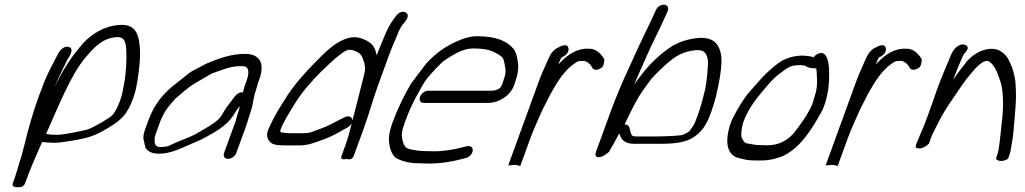

<svg xmlns="http://www.w3.org/2000/svg" viewBox="-20 -670 4356 816"><path d="M344.1 -426.5C381.8 -470.6 415.7 -507.7 474 -512.1C511.4 -515.1 514.8 -487.5 516.8 -455.7C518.7 -414.4 516 -359 507 -311.3C502.2 -286 499.9 -269.1 490.1 -242C480.8 -216.4 472.6 -199.7 459.1 -182.1C450 -169.9 372.9 -125.7 350.4 -119.2C329.1 -113.3 248.4 -97 224.8 -97C213.5 -97 187.6 -97.4 175.8 -101.1C226.3 -211.6 279 -350.5 344.1 -426.5ZM40.7 91.5 34.9 107.5C27.3 128.4 54 125.4 56.8 125.4C57.4 125.4 79 129.2 86.1 109.5C107.5 50.8 132.8 -7.9 159 -66.5C174.2 -64.4 198.1 -63.1 212.1 -63.1C225.7 -63.1 247.4 -65.8 279.8 -71.1C353.5 -83.3 380.8 -91 437.9 -125.3C497.9 -160.8 521.3 -185 545.9 -252.5C556.6 -281.9 560 -302.5 564.3 -328.4C574.7 -391 581.7 -468.3 565.8 -516.5C557.6 -541.9 541.3 -567.1 488 -564C420.5 -559.7 370.2 -524.7 335.3 -488.5C285.7 -431.1 251.2 -383 211.7 -298.4C228.6 -342 250.1 -381.5 267.1 -418.1C267.8 -419.5 302.3 -464.6 270.6 -470.8C247.3 -475.3 232.3 -450.8 227.4 -442.8C209 -405.3 187.6 -370.2 168.5 -323C162.6 -306.6 155.2 -287 145.9 -263.4C120.6 -194.1 101.1 -125.5 85.9 -62.8C77.7 -33.6 72.8 -7.8 62.9 19.5L62.8 19.8L62.7 20.2C55.4 43.6 48.3 70.6 40.7 91.5Z M643.8 -106.5 662.7 -158.6C665.1 -163.4 667.9 -169.1 670.9 -175.8C685.2 -206.9 702.9 -224.8 725.6 -251C733.6 -258.3 759.5 -280 768.6 -287.4L786.1 -301.4C805.5 -315.6 840.5 -334 865.8 -349.2C871 -352.3 877.2 -356.1 882.4 -358.4C922.4 -372 957.5 -389 1003.1 -389C1007.8 -389 1013.2 -388.7 1018.2 -388.1C1037.5 -385.2 1040.5 -361.3 1027.8 -326.5L1023.4 -314.2C1017.4 -301 1017 -291.2 1013.8 -282.5C1013.3 -281 1012.6 -279 1012 -277.2C985.3 -281.7 969.8 -246.6 954.7 -229.1C941 -213.3 930.2 -193.7 918.8 -174.9C903.1 -154.4 879.1 -139.6 850.7 -123L824.4 -107.7C803.9 -94.2 777.6 -84.6 749 -72.7C729.4 -65.9 711.7 -56.5 694.3 -48.8C688.4 -47.3 672.2 -45 665.9 -45C660.9 -45 657.7 -45.2 654.1 -45.7L645.7 -48.9C642.2 -52 637.7 -60 637.7 -61.5C638 -69.4 636.2 -82.9 638.2 -88.5L638.6 -89.5C639.2 -92.9 640.6 -97.9 643.8 -106.5ZM1022 -441C961.1 -441 913.5 -422.1 870.8 -405.4C846.8 -396 831.9 -385.4 811 -375.3C790.6 -365.5 778.4 -356 760.8 -340.9L744.4 -328C738.7 -323.5 730.7 -317.2 720.4 -309C673.7 -271.9 635.8 -227.5 611 -159.3L598.2 -124.3C591.6 -106.1 589.1 -96.4 589.4 -81.2C589.5 -78.5 598.6 -41.1 598.6 -41.1C609.1 -25.9 626.1 -16.8 655.6 -16.8C705.8 -16.8 749.6 -39.9 790.1 -57.4L811.6 -66.7C827.7 -73 841.5 -79.6 856.1 -87.8C896.6 -110.4 940.5 -133.9 970 -177L979.7 -192.4C986.5 -203.4 989.9 -208.4 999.8 -219.8C999.5 -218.9 999.2 -217.7 999 -217L992.8 -194.3C990.7 -187 988.7 -180.6 986.8 -175.4L986.6 -174.8L981.7 -155.9L932.3 -20.1C927.4 -6.7 934.3 5 949.2 5C964.1 5 979.4 -6.7 984.3 -20.1L1027 -137.5C1029.9 -145.3 1031.9 -151.6 1033.8 -158.9C1035.5 -163.6 1037.5 -169.8 1039.1 -176C1041.2 -181.8 1044 -190.7 1046.1 -198.1L1052.5 -221.3C1057.5 -246.5 1060 -266.6 1068.9 -290.9C1073.5 -303.5 1074.2 -310.9 1076.9 -318.4L1082 -332.6C1105.1 -395.8 1088.1 -441 1022 -441Z M1442.6 -170.9 1426.2 -162.7C1397.3 -147.6 1377.3 -136 1349.5 -125.7L1317.2 -113.7C1298.1 -106.6 1291.3 -104 1270.2 -104H1210.5C1192.2 -105 1187.2 -105.3 1174.6 -107.5C1173.4 -108.9 1171.4 -111.7 1170.4 -114.3C1185.7 -154.8 1208.9 -189.7 1233 -229.5C1263.9 -279.8 1305.3 -326.5 1347.4 -368.1C1374.7 -394.1 1399 -418.3 1424.7 -437.4C1447.5 -454.3 1458.4 -463.1 1482.5 -455.8L1499.8 -448.2C1509.4 -443.1 1516.6 -435 1520.9 -423.8C1527.6 -405.8 1533.3 -392.2 1530.6 -366.9C1527.8 -351.5 1496.5 -230.8 1489.1 -201.2C1485.4 -187.5 1481.6 -172.4 1478 -158C1477.7 -172 1463.1 -181.9 1442.6 -170.9ZM1447.2 -50.5 1431.5 -7.5C1424.3 12.3 1448.4 6.4 1452.4 5.5C1453 5.6 1475.7 14.1 1483.5 -7.5L1526.1 -124.5C1549.9 -189.8 1564 -245.1 1587.8 -310.5L1632.6 -433.5C1645.2 -468.2 1656.4 -492.2 1669.5 -523.9L1669.6 -524.2L1669.7 -524.5C1676.3 -542.6 1682.5 -552.7 1691 -565.3C1692.1 -566.9 1730 -603.6 1703.6 -617.4C1692.4 -623.3 1675.6 -618.2 1664.8 -604.4C1646.8 -581.7 1632.5 -560.2 1618.7 -527.1C1605.7 -495.6 1595.1 -473.1 1581 -434.7C1579.7 -439.9 1577.9 -446.5 1576.5 -452.1C1571.8 -470.6 1560 -484.4 1543.5 -494.6C1527.6 -502.7 1498.9 -519.2 1460.2 -508.3C1415.5 -496.7 1377.6 -462.1 1350.4 -436.1C1294.8 -380.2 1233.6 -319.4 1187.1 -241.6C1164.4 -206.3 1143.7 -171.5 1125.9 -132C1113.5 -107.6 1111.3 -91.5 1121.5 -74.9C1134.7 -51.8 1159.1 -53.5 1190.6 -52L1190.9 -52H1251.2C1283.1 -52 1302.4 -58.6 1327 -67.2L1360.9 -79.4C1393 -92.3 1415 -104.2 1442.3 -120.3L1457.1 -128.2C1465.5 -133 1471.7 -139.8 1475.2 -146.9C1467.1 -114.6 1458.7 -82.2 1447.2 -50.5Z M2114.5 -311.8C2110.9 -301.9 2105.8 -295.6 2100.1 -292.7C2086.8 -286 2082.6 -284.5 2061 -284.5H1800C1785.6 -284.5 1770.1 -272.2 1765.1 -258.5C1760.1 -244.8 1766.6 -232.5 1781.1 -232.5H2042.1C2069.7 -232.5 2087.9 -234.4 2114.9 -250C2140 -263.9 2156.9 -285.5 2165.8 -309.8C2167.8 -315.5 2169.4 -320.6 2172.2 -330.2C2179.1 -349.6 2182.1 -369.6 2182.5 -385C2183.1 -405.6 2175.2 -448 2162.7 -462C2135 -496 2088.1 -516 2007.4 -516C1975.7 -516 1947.9 -506 1923.7 -495.2C1871.2 -472 1834.4 -445.7 1794.2 -403C1786.8 -394.9 1726.6 -314.2 1726.6 -314.2C1697.1 -263.5 1670.9 -211.4 1648.9 -150.9C1630.2 -99.3 1629.3 -74.5 1638.7 -38C1644.6 -19.7 1651.5 -8.2 1661.2 0.4C1685.1 13.9 1714.6 23.8 1763.1 24C1776.4 24.6 1791.3 25 1804.8 25C1854.1 25 1903.3 16.7 1944.1 5.5L1960.9 1.4C1995.9 -10.8 1999.9 -54.3 1964.6 -48.7L1946.7 -44.4C1911.7 -34.5 1865.4 -27 1823.7 -27C1810.4 -27 1797.3 -27.3 1784.2 -28L1783.8 -28H1783.5C1771.5 -28 1760.3 -28.9 1749.8 -30.6C1710.9 -37.1 1700.9 -39.1 1693.1 -66C1684.7 -93.3 1686 -110 1701.3 -151.9C1715.5 -191.1 1732.7 -229.9 1751.1 -263.3C1764.4 -287.2 1781.9 -320.8 1795.9 -337.7C1810.6 -355.5 1849.7 -399.1 1868.2 -412.8C1904.4 -436.1 1945.2 -464 1989.6 -464C2042.1 -464 2066.1 -457.7 2094 -441.1C2116 -427.2 2119.5 -425.7 2124 -400.2C2129 -371.5 2132.6 -364.4 2120.6 -331.3L2120.4 -330.8C2118.6 -324.3 2116 -316.1 2114.5 -311.8Z M2352.2 -395.2 2361.5 -416.4C2363.6 -420.8 2365.6 -424.3 2366.4 -425.6C2376.4 -430 2399.8 -443 2396 -464.5C2391.9 -487.9 2364.5 -474.6 2354.8 -469.2C2333.7 -460.3 2321.2 -443.8 2312.3 -423.7L2300.9 -398C2291.3 -376 2280.6 -353.4 2271.2 -327.6L2140 33L2166.7 31H2172.7C2175.1 31 2174.5 31 2176.4 31.5L2191.1 35.5L2233.5 -81C2250.4 -127.4 2261.2 -146.7 2282.5 -196.5C2283.7 -199.6 2285.1 -202.8 2286.8 -205.9C2302.7 -235.5 2313.8 -260.2 2320.2 -271.6C2348.2 -322.2 2378.9 -369.9 2416.6 -396.5C2432.5 -407.6 2435.6 -411 2450.1 -411H2464C2464.2 -411 2468.3 -410 2473.5 -407.1C2487.2 -399.5 2490.1 -393.3 2498.2 -380.7C2506.3 -368 2526.5 -373.9 2538 -383.4C2548.4 -392.1 2548.6 -418.3 2548.6 -418.3C2539.6 -432.5 2519.4 -463 2484 -463H2466.4C2418.5 -458.3 2383.2 -429.1 2352.2 -395.2Z M2678.7 -230.4C2702.1 -274 2721.6 -298.2 2748.2 -334.8C2760.1 -347.9 2778.1 -366.4 2790.5 -377.9C2838.2 -421.8 2867.9 -449.7 2938.8 -457.1C2976.5 -458.9 2983.9 -440.1 2988.4 -414.4C2991.5 -400.3 2982.7 -315.9 2977.4 -292C2965.8 -248.1 2960.3 -220.6 2944.2 -176.5C2940.2 -165.5 2936.3 -155.6 2932.7 -147.5C2927.3 -135.5 2918.6 -124.1 2909.9 -112.4C2907.4 -109.7 2886.7 -97.6 2878.9 -95.8C2854.8 -92.1 2794.5 -90 2757.7 -90H2686.2C2668.7 -90 2664.2 -92.6 2660.1 -107L2654.8 -127.9C2652.8 -136.9 2644.1 -141.7 2634.4 -140.9C2649.4 -171.7 2664.4 -203.8 2678.7 -230.4ZM2674.8 -58.8H2746.3C2806.6 -58.8 2873.6 -56.3 2919.8 -81.9C2963 -106.3 2983.6 -141.8 3001.4 -190.7C3009.9 -214.1 3017.9 -239.9 3023 -261.2C3035 -311.3 3053.2 -399.6 3043.8 -440.6C3036.9 -475.2 3019.3 -512 2952.1 -509L2951.7 -509C2905 -504.6 2874.5 -494.6 2839.1 -476C2788.2 -442.4 2745 -402.9 2707.9 -354.3C2696.1 -339.4 2685.5 -325.5 2675 -310.7C2690 -345.2 2706.8 -382.8 2721.9 -417.5L2747.2 -473.3C2770.5 -522.6 2790.7 -561.8 2812.2 -610.5L2817.7 -623L2817.9 -623.5C2830.1 -656.9 2780.9 -660.4 2766.4 -624.8L2761.4 -613.5C2740.1 -565.9 2720.5 -528.2 2696.9 -477.7L2672.5 -424.3C2664.9 -407.1 2657.5 -390.9 2650.1 -375.1C2621.4 -314 2594.7 -249.3 2571.3 -184.9L2512.5 -23.4C2509.2 -14.2 2510 -1.4 2523.7 -1.8C2543.8 -2.3 2563.1 -20.8 2567.9 -24.2C2574.6 -36.3 2581.3 -48.1 2588.9 -60.8L2607.3 -94.8C2608.4 -96.6 2610.5 -100.2 2612 -102.9C2619.6 -76.8 2634.9 -58.8 2674.8 -58.8Z M3420.4 -430.9 3403.9 -432.9C3370.1 -436.4 3330.6 -427 3304.3 -412.3C3282.3 -400 3255.7 -376.2 3236.5 -357.7C3215.5 -338.4 3189.7 -306.2 3172.5 -287.8C3153.4 -268 3126.8 -228.2 3113 -202.7C3103 -184.3 3088.9 -160.6 3081.8 -136.7C3064.9 -80 3065.2 -30.7 3099.8 -6.6C3112.1 1.9 3131.2 3.9 3144.7 7.6C3163.4 12.8 3192.8 12 3217.7 12C3250.1 12 3282.4 3.3 3304 -5.3C3380.3 -39.3 3428.9 -119.5 3469.3 -191C3487.3 -222.9 3495 -260.2 3499.6 -288C3503 -311.1 3518.2 -456.4 3463.5 -444C3453.6 -441.8 3444.1 -435.2 3438 -426.5C3434.6 -428.1 3426.1 -430.4 3420.4 -430.9ZM3435.6 -238 3435.5 -237.6C3433.2 -229.8 3429.7 -220.8 3425.6 -212.8C3406.8 -174.9 3383.9 -143.4 3358 -109.8C3331.5 -76.4 3294.9 -52.5 3239.9 -52.5C3228.5 -52.5 3217.7 -52.8 3207.4 -53.5H3206.8C3196 -53.5 3187.3 -54.5 3180.2 -56.2L3155.7 -60.3C3142.6 -63.1 3139.2 -70.9 3132.3 -84.6C3128 -100.3 3131.1 -123.2 3139.1 -151.5C3164.2 -219.1 3204.6 -262.7 3244.8 -310.5C3265.1 -334 3279.6 -347.9 3306.7 -366.9C3332.1 -384.9 3336.9 -390.2 3366.5 -392.6C3382.2 -393.8 3379.9 -393.7 3397.8 -391.7C3400.2 -391.4 3399.1 -391.8 3401.5 -390.5C3414.8 -381.6 3429.3 -379.5 3445.6 -379.5H3449.2C3451.6 -362.2 3452.9 -329.7 3452.1 -311.7C3451.5 -300 3449.4 -281.4 3444.2 -267L3444 -266.4C3440.1 -252.2 3436.9 -241.5 3435.6 -238Z M3701.2 -395.2 3710.5 -416.4C3712.6 -420.8 3714.6 -424.3 3715.4 -425.6C3725.4 -430 3748.8 -443 3745 -464.5C3740.9 -487.9 3713.5 -474.6 3703.8 -469.2C3682.7 -460.3 3670.2 -443.8 3661.3 -423.7L3649.9 -398C3640.3 -376 3629.6 -353.4 3620.2 -327.6L3489 33L3515.7 31H3521.7C3524.1 31 3523.5 31 3525.4 31.5L3540.1 35.5L3582.5 -81C3599.4 -127.4 3610.2 -146.7 3631.5 -196.5C3632.7 -199.6 3634.1 -202.8 3635.8 -205.9C3651.7 -235.5 3662.8 -260.2 3669.2 -271.6C3697.2 -322.2 3727.9 -369.9 3765.6 -396.5C3781.5 -407.6 3784.6 -411 3799.1 -411H3813C3813.2 -411 3817.3 -410 3822.5 -407.1C3836.2 -399.5 3839.1 -393.3 3847.2 -380.7C3855.3 -368 3875.5 -373.9 3887 -383.4C3897.4 -392.1 3897.6 -418.3 3897.6 -418.3C3888.6 -432.5 3868.4 -463 3833 -463H3815.4C3767.5 -458.3 3732.2 -429.1 3701.2 -395.2Z M3873.4 -56C3872.9 -52.1 3871.5 -47.2 3871.7 -44C3873.8 -40.2 3884.8 -38.5 3893.9 -39.6C3912.4 -44.3 3921.4 -54.3 3927.4 -58.7L3936.8 -84.6C3939 -89.5 3942.3 -97.5 3944.7 -103.6L3946.1 -105.2C3950.3 -114.7 3956.7 -127.2 3965 -143.2C3989 -191.3 4001.9 -209.8 4036.6 -261.4C4066.1 -304.3 4077.9 -323.6 4100 -349.3L4100.8 -350.7C4119.8 -372.7 4130.9 -387.6 4149.2 -400.5L4149.8 -401.4C4163.9 -410.1 4172.8 -413.7 4181.7 -409.6C4209.9 -392.8 4221.1 -354.5 4233.4 -318.7C4246.8 -269.2 4244.5 -203.7 4236.7 -141.1C4233 -112.1 4232.3 -92.4 4228.3 -64.5C4224 -37.2 4225 -30.3 4216.2 -6L4214 0C4211.3 7.5 4220 14 4234.9 14C4248.6 14 4262.9 8.4 4265.6 1L4268.2 -6C4270.3 -11.9 4272.2 -19.3 4274.7 -27C4279.7 -53.9 4285.2 -88.5 4287.7 -115.7C4292.1 -176.4 4300.9 -241 4296.9 -298.7C4296.6 -331.6 4289.8 -357.4 4281.1 -384C4268.5 -412.6 4261.1 -436.7 4228.2 -455C4181.5 -477.4 4120.9 -445.7 4092.4 -412.7L4092.3 -413C4069.8 -384.5 4050.9 -360.6 4030.3 -331C4044 -365.7 4060.1 -404.2 4073.3 -435C4078.7 -445.1 4105.6 -464.1 4085.5 -478C4057.5 -490.4 4032.8 -462.3 4022.8 -439C4003.1 -392.7 3979.3 -336 3960.6 -284.8C3954.6 -266.4 3949.1 -250.3 3943.5 -235L3912.6 -150C3908.2 -138 3903.5 -127.2 3898.7 -117.3L3897.9 -115C3892.1 -99.2 3880.3 -75 3873.4 -56Z"/></svg>

Font: Take Off
Style: Moose
Weight: 400
Foundry: Cannot Into Space Fonts
Version: Version 0.89